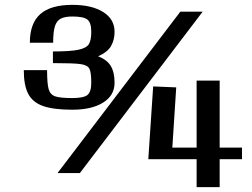

<svg xmlns="http://www.w3.org/2000/svg" viewBox="-20 -775 1040 791"><path d="M815 -727H723L217 -62H309ZM885 -167V-443H790V-167H690L706 -415L611 -419L591 -119H790V-4H885V-119H977V-167ZM452 -434Q452 -477 436.5 -503Q421 -529 384 -543Q423 -560 437.5 -585.5Q452 -611 452 -644Q452 -696 405 -725.5Q358 -755 278 -755Q189 -755 146 -717Q103 -679 103 -599H199Q199 -643 206 -666Q213 -689 230 -698Q247 -707 278 -707Q324 -707 340 -694.5Q356 -682 356 -644Q356 -609 346 -593Q336 -577 303 -570Q270 -563 198 -563V-515Q283 -515 311.5 -511Q340 -507 348 -492.5Q356 -478 356 -434Q356 -396 340 -383.5Q324 -371 278 -371Q228 -371 207.5 -378Q187 -385 180.5 -407.5Q174 -430 174 -486H78Q78 -423 96.5 -388Q115 -353 158 -338Q201 -323 278 -323Q358 -323 405 -352.5Q452 -382 452 -434Z"/></svg>

Font: LXGW Marker Gothic
Style: Regular
Weight: 400
Version: Version 1.001